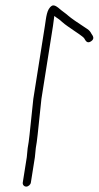

<svg xmlns="http://www.w3.org/2000/svg" viewBox="-20 -705 366 711"><path d="M77 -14C69 -14 63.1 -21.1 64.3 -29L79.2 -123L82.4 -156L86.2 -179.5C87.5 -187.8 88.6 -196.7 89.4 -206L103.4 -339L146.2 -609C151.2 -640.6 152.7 -671.4 172 -683.5C181.3 -689.4 195.9 -676.4 199.8 -673C212.1 -662.2 218.5 -659.3 233.9 -645.9C243.2 -637.8 266.3 -621.6 303.4 -597.5C310 -593.2 315.1 -587.3 318.6 -580C324.2 -572 331.6 -561.7 317.2 -552C302.5 -542.2 296.9 -554.5 291.9 -563C287.5 -569.9 259.4 -587.6 252.6 -592.5C241.3 -600.6 220.6 -613.7 209.7 -624C197.2 -635.9 192.6 -636.7 181.1 -646C179.5 -632 177.9 -619.7 176.2 -609L133.4 -339L119.5 -207C118.6 -197 117.5 -187.7 116.1 -179L112.6 -157L109.2 -123L94.3 -29C93.1 -21.1 84.9 -14 77 -14Z"/></svg>

Font: MewTooHand
Style: ReversedIta
Weight: 400
Designer: Mew Too, Robert Jablonski
Version: Version 0.77